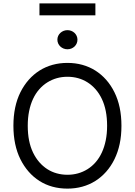

<svg xmlns="http://www.w3.org/2000/svg" viewBox="-20 -1111 801 1141"><path d="M59.7 -363.6Q59.7 -479 101.2 -562.5Q122.2 -604.4 150.9 -636.9Q179.7 -669.4 215.2 -691.8Q250.7 -714.1 292.4 -725.7Q334.2 -737.2 380.7 -737.2Q427.6 -737.2 469.3 -725.7Q511 -714.1 546.5 -691.8Q582 -669.4 610.8 -636.9Q639.6 -604.4 660.2 -562.5Q701.7 -479 701.7 -363.6Q701.7 -304.7 691.2 -255.7Q680.8 -206.7 660.2 -164.8Q639.6 -122.9 610.8 -90.4Q582 -57.9 546.3 -35.5Q510.7 -13.1 468.9 -1.6Q427.2 9.9 380.7 9.9Q333.5 9.9 291.7 -1.6Q250 -13.1 214.7 -35.5Q179.3 -57.9 150.7 -90.4Q122.2 -122.9 101.2 -164.8Q59.7 -248.6 59.7 -363.6ZM144.9 -363.6Q144.9 -269.5 176.5 -204.2Q192.1 -171.9 213.6 -147.2Q235.1 -122.5 261.2 -105.8Q287.3 -89.1 317.5 -80.8Q347.7 -72.4 380.7 -72.4Q446.7 -72.4 500.4 -105.8Q527 -122.5 548.5 -147.2Q570 -171.9 585 -204.2Q600.1 -236.5 608.3 -276.5Q616.5 -316.4 616.5 -363.6Q616.5 -457.7 585.2 -523.1Q569.6 -555.8 548.1 -580.3Q526.6 -604.8 500.4 -621.4Q474.1 -638.1 443.9 -646.5Q413.7 -654.8 380.7 -654.8Q315 -654.8 261.4 -621.4Q234.7 -604.8 213.1 -580.1Q191.4 -555.4 176.3 -523.1Q161.2 -490.8 153.1 -450.8Q144.9 -410.9 144.9 -363.6ZM214.5 -1019.9V-1090.9H546.9V-1019.9ZM321 -875Q321 -887.4 325.8 -897.7Q330.6 -908 339 -915.7Q347.3 -923.3 358.1 -927.6Q369 -931.8 380.7 -931.8Q392.8 -931.8 403.6 -927.6Q414.4 -923.3 422.6 -915.7Q430.8 -908 435.5 -897.7Q440.3 -887.4 440.3 -875Q440.3 -862.9 435.5 -852.5Q430.8 -842 422.6 -834.3Q414.4 -826.7 403.6 -822.4Q392.8 -818.2 380.7 -818.2Q369 -818.2 358.1 -822.4Q347.3 -826.7 339 -834.3Q330.6 -842 325.8 -852.5Q321 -862.9 321 -875Z"/></svg>

Font: Inter P
Style: Regular
Weight: 400
Designer: Rasmus Andersson
Foundry: rsms
Version: Version 3.018;git-588b23468